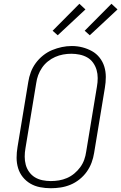

<svg xmlns="http://www.w3.org/2000/svg" viewBox="-20 -990 643 1018"><path d="M249 8Q220 8 192 2.5Q164 -3 141 -16.5Q118 -30 101 -51Q84 -72 76 -98.5Q68 -125 68 -153.5Q68 -182 73 -211L130 -556Q134 -582 143.5 -607.5Q153 -633 169.5 -655.5Q186 -678 208.5 -696Q231 -714 256.5 -724.5Q282 -735 308 -740.5Q334 -746 361 -746Q390 -746 417 -739Q444 -732 467.5 -719Q491 -706 508 -684.5Q525 -663 533 -637Q541 -611 541 -582Q541 -553 536 -524L479 -179Q475 -153 465.5 -127.5Q456 -102 440 -79.5Q424 -57 401.5 -39Q379 -21 353.5 -10.5Q328 0 301.5 4Q275 8 249 8ZM249 -30Q271 -30 292.5 -33.5Q314 -37 335 -46Q356 -55 374 -70Q392 -85 405.5 -103.5Q419 -122 426.5 -143Q434 -164 437 -186L494 -531Q498 -553 498 -576Q498 -599 492 -619.5Q486 -640 473.5 -657.5Q461 -675 442.5 -685.5Q424 -696 402 -700.5Q380 -705 358 -705Q336 -705 314.5 -701Q293 -697 272.5 -688Q252 -679 234 -664.5Q216 -650 203 -631Q190 -612 182.5 -591.5Q175 -571 172 -549L115 -204Q111 -182 111 -159.5Q111 -137 116.5 -116.5Q122 -96 134.5 -78.5Q147 -61 165 -50Q183 -39 205 -34.5Q227 -30 249 -30ZM456 -803 429 -827 571 -970 603 -940ZM286 -803 259 -827 401 -970 433 -940Z"/></svg>

Font: Iosevka Slab XLtEx
Style: Italic
Weight: 200
Width: 7
Italic angle: -9°
Monospace: yes
Designer: Belleve Invis
Foundry: Belleve Invis
Version: Version 11.1.0; ttfautohint (v1.8.3)